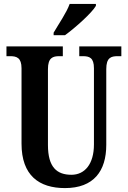

<svg xmlns="http://www.w3.org/2000/svg" viewBox="-20 -951 653 981"><path d="M254 -784V-771H312C367 -811 450 -886 470 -921V-931H336C320 -886 280 -829 254 -784ZM312 10C459 10 523 -77 523 -211V-598C523 -656 547 -664 581 -664H600V-714H385V-664H403C437 -664 460 -656 460 -602V-213C460 -114 414 -58 345 -58C271 -58 225 -96 225 -210V-598C225 -656 250 -664 283 -664H301V-714H13V-664H32C65 -664 90 -656 90 -602V-217C90 -54 180 10 312 10Z"/></svg>

Font: Noto Serif Lao ExtraCondensed
Style: Bold
Weight: 700
Width: 2
Designer: Monotype Design Team
Foundry: Monotype Imaging Inc.
Version: Version 2.003